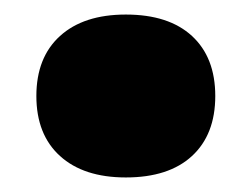

<svg xmlns="http://www.w3.org/2000/svg" viewBox="-20 -236 346 264"><path d="M153 -216Q212 -216 244 -186.5Q276 -157 276 -104Q276 -51 244 -21.5Q212 8 153 8Q95 8 62.5 -21.5Q30 -51 30 -104Q30 -157 62.5 -186.5Q95 -216 153 -216Z"/></svg>

Font: Prodigy Sans Black
Style: Regular
Weight: 900
Designer: Wei Huang
Foundry: Wei Huang
Version: Version 1.003; ttfautohint (v1.8.3)